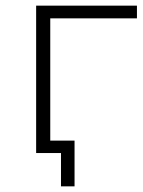

<svg xmlns="http://www.w3.org/2000/svg" viewBox="-20 -542 505 680"><path d="M465 -477H158V0H108V-522H465ZM244 -44V118H196V0H108V-44Z"/></svg>

Font: Montserrat Atlas Light
Style: Regular
Weight: 300
Designer: Julieta Ulanovsky
Foundry: Julieta Ulanovsky
Version: Version 7.200